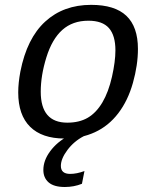

<svg xmlns="http://www.w3.org/2000/svg" viewBox="-20 -558 640 787"><path d="M244.1 9.8Q152.3 9.8 103.5 -38.3Q54.7 -86.4 54.7 -179.2Q54.7 -217.8 63.5 -264.6Q90.3 -400.9 165.3 -469.5Q240.2 -538.1 353.5 -538.1Q450.7 -538.1 498 -493.2Q545.4 -448.2 545.4 -357.4Q545.4 -291.5 524.9 -218.5Q504.4 -145.5 464.8 -93.8Q425.3 -42 369.1 -16.1Q313 9.8 244.1 9.8ZM453.1 -351.6Q453.1 -412.6 426.5 -442.9Q399.9 -473.1 342.3 -473.1Q277.8 -473.1 235.6 -435.5Q193.4 -397.9 170.2 -323.2Q147 -248.5 147 -182.1Q147 -55.2 255.9 -55.2Q305.2 -55.2 339.8 -75.4Q374.5 -95.7 399.7 -138.2Q424.8 -180.7 439 -243.4Q453.1 -306.2 453.1 -351.6ZM245.6 208.5Q201.2 208.5 179.4 189.7Q157.7 170.9 157.7 138.7Q157.7 99.6 185.8 61.8Q213.9 23.9 258.8 0H323.7Q283.2 21 256.3 56.9Q229.5 92.8 229.5 122.1Q229.5 154.8 267.6 154.8Q294.4 154.8 326.2 143.1L315.9 195.3Q283.2 208.5 245.6 208.5Z"/></svg>

Font: Cousine
Style: Italic
Weight: 400
Italic angle: -12°
Monospace: yes
Designer: Steve Matteson
Foundry: Monotype Imaging Inc.
Version: Version 1.21